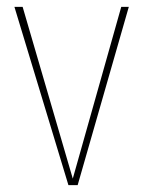

<svg xmlns="http://www.w3.org/2000/svg" viewBox="-20 -539 418 559"><path d="M355 -519 206.1 0H179.2L22 -519H45.9L191.9 -19L333 -519Z"/></svg>

Font: Fira Sans Compressed Thin
Style: Regular
Weight: 100
Width: 1
Designer: Carrois Corporate & Edenspiekermann AG
Foundry: Carrois Corporate GbR & Edenspiekermann AG
Version: Version 4.203;PS 004.203;hotconv 1.0.88;makeotf.lib2.5.64775